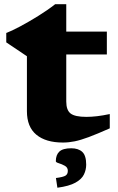

<svg xmlns="http://www.w3.org/2000/svg" viewBox="-20 -670 565 920"><path d="M297.5 -183.5Q297.5 -142 318.5 -126Q339.5 -110 394 -110Q417.5 -110 445.2 -113.2Q473 -116.5 506 -123.5V-55Q445 -28 405.5 -13.2Q366 1.5 337.8 7.2Q309.5 13 281.5 13Q199.5 13 154.2 -24.5Q109 -62 109 -137V-400.5L10 -467V-512Q34.5 -521 76.2 -543.2Q118 -565.5 163.5 -593.8Q209 -622 244.5 -650H297.5V-518.5H492V-409H297.5ZM248 183Q283 178.5 294 171.5Q305 164.5 305 148.5Q305 132.5 290.8 124.5Q276.5 116.5 262 112.2Q247.5 108 247.5 102.5Q247.5 72.5 264.2 56.5Q281 40.5 321.5 40.5Q355.5 40.5 374.2 57.8Q393 75 393 119Q393 143.5 382.2 166Q371.5 188.5 341.5 205.2Q311.5 222 255 229.5Z"/></svg>

Font: Newsreader 6pt
Style: Bold
Weight: 700
Designer: Hugues Gentile
Foundry: Production Type
Version: Version 1.003; ttfautohint (v1.8.3)